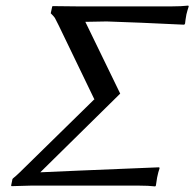

<svg xmlns="http://www.w3.org/2000/svg" viewBox="-20 -668 699 691"><path d="M260.3 -645H597.2Q632.8 -645 657.7 -647.9L659.2 -645Q657.7 -639.6 654.8 -630.9Q651.9 -621.6 650.9 -616.2Q647 -594.7 646 -583L643.1 -579.1Q473.1 -587.4 363.8 -590.8L287.1 -589.4L412.6 -331.1L125 -47.9L268.6 -54.2L553.2 -65.9L554.2 -62Q549.8 -50.3 545.4 -28.8Q543.9 -22 541 0L538.6 2.9Q515.1 0 479 0H91.8L21.5 2L20 0L24.9 -23.9L27.8 -26.9Q36.6 -33.7 51.3 -47.9L317.9 -309.1L319.8 -310.1L191.4 -576.2Q180.2 -599.1 177.5 -603.5Q174.8 -607.9 164.6 -618.2L162.6 -620.1L168 -645L170.4 -646Z"/></svg>

Font: Linux Biolinum G
Style: Italic
Weight: 400
Italic angle: -12°
Designer: Philipp H. Poll
Foundry: Philipp H. Poll
Version: Version 0.5.1